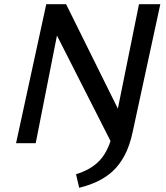

<svg xmlns="http://www.w3.org/2000/svg" viewBox="-20 -678 784 909"><path d="M509 1 215 -578 233 -658H293L572 -95ZM56 0 199 -658H279L149 0ZM355 211 340 147Q375 136 403 120Q431 104 452.5 81Q474 58 490 23.5Q506 -11 517 -60L638 -658H739L608 -53Q594 13 569.5 58.5Q545 104 512.5 133.5Q480 163 440 181.5Q400 200 355 211Z"/></svg>

Font: Ysabeau Office SemiBold
Style: Italic
Weight: 600
Italic angle: -12°
Designer: Christian Thalmann (Catharsis Fonts)
Version: Version 2.001;gftools[0.9.30]; featfreeze: tnum,lnum,ss02